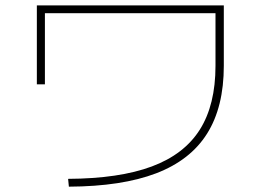

<svg xmlns="http://www.w3.org/2000/svg" viewBox="-20 -700 978 720"><path d="M788.1 -453.1V-650.4H148.4V-383.8H118.2V-679.7H819.3V-453.1Q819.3 -298.8 756.6 -199Q693.8 -99.1 565.4 -50Q437 -1 238.3 0L235.4 -29.3Q427.2 -30.3 549.1 -75.7Q670.9 -121.1 729.5 -214.1Q788.1 -307.1 788.1 -453.1Z"/></svg>

Font: Pretendard Thin
Style: Regular
Weight: 100
Designer: Base glyphs from Inter by Rasmus Andersson; Hangeul glyphs from Noto Sans CJK(Source Han Sans) by Jang Soo-young and Kan
Foundry: Kil Hyung-jin
Version: Version 1.309